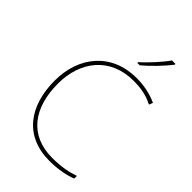

<svg xmlns="http://www.w3.org/2000/svg" viewBox="-278 -1056 1171 1171"><g transform="rotate(45 307.0 -471.0)"><path d="M512 -945V-952H482C453 -909 388 -838 343 -798V-792H364C417 -836 477 -900 512 -945ZM405 -699C460 -699 516 -692 573 -662L583 -687C528 -712 470 -724 405 -724C191 -724 63 -568 63 -360C63 -139 174 10 386 10C465 10 526 -4 570 -21V-44C522 -27 463 -15 386 -15C189 -15 90 -153 90 -360C90 -555 204 -699 405 -699Z"/></g></svg>

Font: Noto Sans Arabic UI Th
Style: Regular
Weight: 100
Designer: Monotype Design Team, Nadine Chahine and Nizar Qandah
Foundry: Monotype Imaging Inc.
Version: Version 2.010